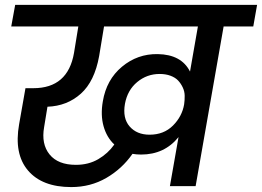

<svg xmlns="http://www.w3.org/2000/svg" viewBox="-20 -760 1070 784"><path d="M673.8 0 709 -200.2Q651.4 -128.9 556.2 -128.9Q538.1 -128.9 521 -131.8Q478.5 -70.8 414.1 -33.4Q349.6 3.9 271 3.9Q151.9 3.9 94.2 -64Q36.6 -131.8 58.1 -252.9L84 -399.9H116.2Q257.3 -399.9 282.2 -543.9L299.8 -651.9H25.9L42 -740.2H1029.8L1014.2 -651.9H893.1L778.8 0ZM590.8 -210Q648.9 -210 686.3 -247.3Q723.6 -284.7 731.9 -334Q734.4 -351.6 734.1 -369.1Q733.9 -386.7 726.3 -402.8Q718.8 -418.9 707.3 -431.2Q695.8 -443.4 676.3 -450.7Q656.7 -458 631.8 -458Q580.1 -458 540.3 -425Q500.5 -392.1 490.2 -335.9Q480 -277.3 509.3 -243.7Q538.6 -210 590.8 -210ZM290 -86.9Q341.8 -86.9 381.3 -110.1Q420.9 -133.3 446.8 -169.9Q415.5 -199.2 402.8 -244.9Q390.1 -290.5 399.9 -346.2Q414.6 -434.6 478 -487.5Q541.5 -540.5 624 -539.1Q720.7 -537.6 755.9 -467.8L788.1 -651.9H404.8L384.8 -530.8Q366.2 -427.7 310.1 -377.4Q253.9 -327.1 173.8 -324.2L160.2 -241.2Q147.9 -171.9 182.4 -129.4Q216.8 -86.9 290 -86.9Z"/></svg>

Font: SVN-Poppins Medium
Style: Italic
Weight: 500
Italic angle: -10°
Designer: Ninad Kale (Devanagari), Jonny Pinhorn (Latin)
Foundry: Indian Type Foundry
Version: Version 3.002 2017